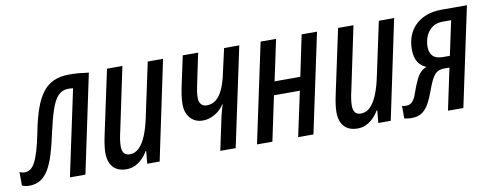

<svg xmlns="http://www.w3.org/2000/svg" viewBox="-100 -779 2616 1026"><g transform="rotate(-10 1208.0 -266.0)"><path d="M-7.8 6.3Q-21 6.3 -30 4.2Q-39.1 2 -47.9 -2V-75.2Q-41.5 -71.8 -34.2 -70.1Q-26.9 -68.4 -18.6 -68.4Q-2.9 -68.8 10.7 -78.1Q24.4 -87.4 36.4 -109.9Q48.3 -132.3 60.1 -171.9Q71.8 -211.4 84 -272.9Q97.2 -340.8 114.7 -391.1Q132.3 -441.4 157 -475.1Q181.6 -508.8 217.5 -525.4Q253.4 -542 303.7 -542Q332.5 -542 356.9 -539.8Q381.3 -537.6 409.2 -533.7L296.4 0H212.4L311.5 -465.8Q305.7 -466.8 299.6 -467.3Q293.5 -467.8 286.1 -467.8Q252.4 -467.8 230.5 -444.8Q208.5 -421.9 192.1 -373.5Q175.8 -325.2 158.7 -247.6Q145 -183.6 130.4 -136.2Q115.7 -88.9 96.9 -57.4Q78.1 -25.9 52.7 -10Q27.3 5.9 -7.8 6.3Z M519 9.8Q487.3 9.8 465.6 -2.4Q443.8 -14.6 432.6 -38.3Q421.4 -62 421.4 -95.7Q421.4 -114.3 424.8 -138.7Q428.2 -163.1 433.1 -185.5L508.3 -537.6H591.8L520.5 -198.7Q515.1 -176.3 511.7 -154.8Q508.3 -133.3 508.3 -114.7Q508.3 -91.8 518.3 -78.9Q528.3 -65.9 549.8 -65.9Q578.6 -65.9 600.6 -87.6Q622.6 -109.4 639.4 -150.6Q656.2 -191.9 668 -250L729.5 -537.6H812.5L699.2 0H631.8L638.2 -68.4H635.3Q620.6 -43.5 602.3 -26.1Q584 -8.8 563 0.5Q542 9.8 519 9.8Z M1028.3 0 1066.9 -181.6Q1070.3 -195.3 1074.7 -211.7Q1079.1 -228 1084 -243.2H1082Q1068.8 -222.7 1050.3 -207.8Q1031.7 -192.9 1010 -184.3Q988.3 -175.8 965.3 -175.8Q936.5 -175.8 915.8 -189.2Q895 -202.6 883.8 -225.8Q872.6 -249 872.6 -278.8Q872.6 -303.7 876.7 -331.1Q880.9 -358.4 887.2 -387.7L919.4 -537.6H1002.9L971.2 -386.7Q965.8 -362.3 962.2 -341.3Q958.5 -320.3 958.5 -297.9Q958.5 -277.8 969.2 -264.9Q980 -252 1000 -252Q1028.8 -252 1050.5 -269.3Q1072.3 -286.6 1088.6 -322.8Q1105 -358.9 1116.2 -415.5L1143.6 -537.6H1226.1L1111.8 0Z M1227.5 0 1341.8 -537.6H1425.8L1378.4 -315.4H1518.1L1564.5 -537.6H1647.9L1533.7 0H1450.7L1502.9 -242.7H1362.3L1311 0Z M1772.9 9.8Q1741.2 9.8 1719.5 -2.4Q1697.8 -14.6 1686.5 -38.3Q1675.3 -62 1675.3 -95.7Q1675.3 -114.3 1678.7 -138.7Q1682.1 -163.1 1687 -185.5L1762.2 -537.6H1845.7L1774.4 -198.7Q1769 -176.3 1765.6 -154.8Q1762.2 -133.3 1762.2 -114.7Q1762.2 -91.8 1772.2 -78.9Q1782.2 -65.9 1803.7 -65.9Q1832.5 -65.9 1854.5 -87.6Q1876.5 -109.4 1893.3 -150.6Q1910.2 -191.9 1921.9 -250L1983.4 -537.6H2066.4L1953.1 0H1885.7L1892.1 -68.4H1889.2Q1874.5 -43.5 1856.2 -26.1Q1837.9 -8.8 1816.9 0.5Q1795.9 9.8 1772.9 9.8Z M2065.4 4.9Q2052.2 4.9 2042.2 3.2Q2032.2 1.5 2026.4 0V-68.4Q2030.3 -66.4 2036.1 -65.7Q2042 -64.9 2049.8 -64.9Q2062 -64.9 2072.3 -70.8Q2082.5 -76.7 2091.3 -90.3Q2100.1 -104 2107.4 -127.4Q2121.1 -166 2133.1 -190.9Q2145 -215.8 2158.7 -230Q2172.4 -244.1 2191.4 -250.5Q2171.9 -258.3 2158.4 -272Q2145 -285.6 2137.7 -306.4Q2130.4 -327.1 2130.4 -356.4Q2130.4 -397.5 2143.8 -430.9Q2157.2 -464.4 2182.4 -488Q2207.5 -511.7 2242.9 -524.7Q2278.3 -537.6 2321.8 -537.6H2461.4L2347.2 0H2263.7L2311.5 -225.6H2283.7Q2261.2 -225.6 2246.1 -217Q2231 -208.5 2217.5 -184.1Q2204.1 -159.7 2186.5 -111.3Q2170.9 -68.8 2154.1 -43.2Q2137.2 -17.6 2116.2 -6.3Q2095.2 4.9 2065.4 4.9ZM2287.6 -287.1H2324.7L2364.3 -473.6H2318.8Q2283.2 -473.6 2260.5 -456.3Q2237.8 -439 2226.6 -412.1Q2215.3 -385.3 2215.3 -355Q2215.3 -322.8 2232.4 -304.9Q2249.5 -287.1 2287.6 -287.1Z"/></g></svg>

Font: Open Sans Condensed Medium
Style: Italic
Weight: 500
Width: 3
Italic angle: -12°
Designer: Monotype Design Team
Foundry: Monotype Imaging Inc.
Version: Version 3.000